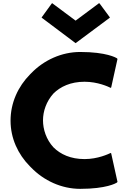

<svg xmlns="http://www.w3.org/2000/svg" viewBox="-20 -1177 846 1219"><path d="M726 -22 686 -203 683 -206C668 -199 601 -167 517 -167C429 -167 364 -197 319 -242C274 -291 253 -355 253 -413C253 -470 274 -533 319 -583C363 -627 429 -658 517 -658C600 -658 667 -627 683 -619L686 -622L726 -803L721 -808C717 -810 657 -847 489 -847C371 -847 258 -795 178 -712L171 -705C95 -628 47 -525 47 -411C47 -299 94 -198 169 -122L177 -114C258 -30 371 22 489 22C656 22 716 -14 721 -17ZM308 -1154 244 -1066 247 -1063 460 -903 675 -1063 678 -1066 613 -1154 609 -1157 460 -1046 311 -1157Z"/></svg>

Font: Hussar Woodtype
Style: Bd
Weight: 900
Foundry: Cannot Into Space Fonts
Version: Version 1.07